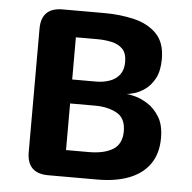

<svg xmlns="http://www.w3.org/2000/svg" viewBox="-47 -666 714 714"><g transform="rotate(5 309.5 -309.5)"><path d="M422.5 -326.5Q430.5 -326.5 453.5 -320.8Q476.5 -315 502 -299Q527.5 -283 546 -253Q564.5 -223 564.5 -174.5Q564.5 -116 537.2 -77.2Q510 -38.5 460.2 -19.2Q410.5 0 342.5 0H158.5Q79 0 79 -79.5V-540Q79 -619 158.5 -619H315Q374 -619 426 -606.5Q478 -594 510 -561.2Q542 -528.5 542 -467.5Q542 -422.5 526.8 -394.5Q511.5 -366.5 490.2 -351.8Q469 -337 449.5 -331.8Q430 -326.5 422.5 -326.5ZM216.5 -520V-362.5H305.5Q333 -362.5 356.2 -370.8Q379.5 -379 393.2 -397Q407 -415 407 -444Q407 -476.5 391.8 -492.5Q376.5 -508.5 351.2 -514.2Q326 -520 296.5 -520ZM301 -99Q359 -99 391.8 -119.5Q424.5 -140 424.5 -187.5Q424.5 -236.5 390.8 -254.8Q357 -273 310.5 -273H216.5V-99Z"/></g></svg>

Font: Sono ExtraLight Monospace SemiBold
Style: Regular
Weight: 600
Version: Version 2.112